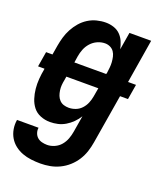

<svg xmlns="http://www.w3.org/2000/svg" viewBox="-149 -628 787 931"><g transform="rotate(20 245.0 -162.5)"><path d="M170 213Q146 213 122 210Q98 207 76.5 199Q55 191 37 177Q19 163 7.5 143.5Q-4 124 -8 100.5Q-12 77 -8 53H103Q101 67 105.5 80Q110 93 119.5 101.5Q129 110 142.5 113.5Q156 117 170 117Q189 117 208 108.5Q227 100 240 84.5Q253 69 260 50Q267 31 270 12L284 -72Q273 -54 257.5 -38.5Q242 -23 223.5 -12Q205 -1 185 3.5Q165 8 145 8Q119 8 95.5 -1.5Q72 -11 57.5 -29.5Q43 -48 35.5 -71.5Q28 -95 25.5 -120Q23 -145 25 -171Q27 -197 32 -222V-226H-1L12 -304H45L53 -352Q57 -375 63.5 -397.5Q70 -420 81.5 -441.5Q93 -463 109 -481.5Q125 -500 145.5 -513Q166 -526 189.5 -532Q213 -538 236 -538Q257 -538 277 -531.5Q297 -525 311 -511Q325 -497 333 -478.5Q341 -460 345 -440L360 -530H472L435 -304H476L463 -226H422L380 27Q376 52 368 76.5Q360 101 346 123Q332 145 312 163Q292 181 268 192.5Q244 204 219 208.5Q194 213 170 213ZM322 -304 324 -310Q326 -325 327.5 -339Q329 -353 328 -367Q327 -381 324 -394.5Q321 -408 313.5 -419Q306 -430 293.5 -436Q281 -442 267 -442Q247 -442 228 -433.5Q209 -425 195 -409.5Q181 -394 173.5 -375Q166 -356 163 -337L158 -304ZM207 -88Q224 -88 241.5 -94.5Q259 -101 272 -115Q285 -129 292 -146Q299 -163 302 -180L310 -226H145L142 -207Q139 -193 138 -179.5Q137 -166 139 -152.5Q141 -139 145.5 -127Q150 -115 159 -105.5Q168 -96 180.5 -92Q193 -88 207 -88Z"/></g></svg>

Font: Iosevka Curly Oblique
Style: Bold
Weight: 700
Italic angle: -9°
Monospace: yes
Designer: Belleve Invis
Foundry: Belleve Invis
Version: Version 11.1.0; ttfautohint (v1.8.3)